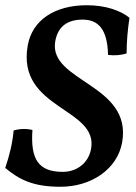

<svg xmlns="http://www.w3.org/2000/svg" viewBox="-21 -705 521 734"><path d="M210 9C329 9 428 -59 446 -161C485 -384 165 -392 190 -546C200 -605 238 -630 295 -630C354 -630 390 -594 392 -495C417 -492 443 -494 463 -501C463 -545 467 -591 474 -637C441 -664 384 -685 311 -685C188 -685 102 -628 85 -531C42 -286 357 -294 327 -135C317 -82 273 -48 219 -48C126 -48 95 -96 103 -208C80 -214 53 -213 31 -206C27 -158 15 -110 -1 -63C53 -18 106 9 210 9Z"/></svg>

Font: Vollkorn Semibold
Style: Italic
Weight: 600
Italic angle: -11°
Designer: Friedrich Althausen
Foundry: Friedrich Althausen
Version: Version 4.015;PS 004.015;hotconv 1.0.88;makeotf.lib2.5.64775